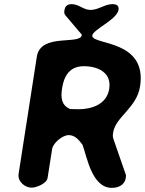

<svg xmlns="http://www.w3.org/2000/svg" viewBox="-20 -907 700 928"><path d="M375 -737C367 -688 176 -749 158 -633L70 -67C64 -30 100 0 133 0C156 0 206 -20 210 -47L232 -187C237 -217 283 -254 312 -254C344 -254 363 -228 379 -207C401 -147 424 1 521 1C552 1 583 -13 588 -47C588 -49 589 -58 589 -60C580 -86 538 -207 529 -233C524 -248 525 -252 527 -267C539 -343 641 -385 657 -490C692 -715 430 -689 426 -733C424 -763 545 -810 553 -860C556 -881 542 -887 523 -887C487 -887 455 -859 418 -859C383 -859 361 -887 327 -887C308 -887 295 -879 292 -860C290 -850 289 -841 296 -833L375 -740ZM280 -480C289 -540 317 -587 385 -587C454 -587 520 -556 508 -478C496 -401 421 -379 359 -379C353 -379 325 -380 319 -380C277 -398 273 -434 280 -480Z"/></svg>

Font: Asimov Print
Style: Regular
Weight: 500
Designer: Google
Version: Version 2.000980: 2014